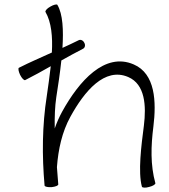

<svg xmlns="http://www.w3.org/2000/svg" viewBox="-20 -838 764 870"><path d="M238 -81C244 -161 261 -240 299 -309C362 -424 454 -535 561 -489C638 -456 643 -358 632 -269C620 -177 605 -59 623 8C625 13 639 14 656 9C673 5 685 -3 684 -8C661 -91 664 -178 675 -264C689 -377 684 -504 586 -546C455 -603 338 -471 261 -331C248 -307 237 -282 228 -256C227 -308 229 -357 235 -397C243 -448 252 -507 258 -564C290 -582 323 -600 356 -617C365 -621 368 -634 362 -644C357 -655 346 -660 337 -656C312 -644 288 -632 263 -621C268 -701 265 -774 240 -816C238 -820 223 -817 208 -808C193 -800 184 -789 186 -784C213 -738 219 -671 215 -600C165 -577 115 -556 66 -531C61 -529 64 -514 71 -499C79 -483 89 -473 94 -475C133 -495 172 -516 210 -538C205 -492 198 -446 192 -403C171 -269 170 -133 182 3C183 8 197 11 214 10C231 8 245 3 244 -3C242 -28 240 -54 238 -80Z"/></svg>

Font: Nupuram ExtraLight
Style: Regular
Weight: 200
Designer: Santhosh Thottingal (santhosh.thottingal@gmail.com)
Foundry: SMC
Version: Version 1.000